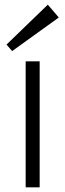

<svg xmlns="http://www.w3.org/2000/svg" viewBox="-20 -803 280 823"><path d="M150 -540V0H90V-540ZM232 -728 32 -584 8 -612 185 -783Z"/></svg>

Font: Pathway Extreme 8pt Thin
Style: Regular
Weight: 100
Designer: Eduardo Rodriguez Tunni
Foundry: Eduardo Rodriguez Tunni
Version: Version 1.000